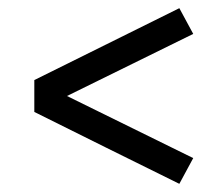

<svg xmlns="http://www.w3.org/2000/svg" viewBox="-20 -575 540 470"><path d="M419 -125 241 -213 64 -301V-379L419 -555L453 -492L144 -340L453 -188Z"/></svg>

Font: Zed Sans
Style: Regular
Weight: 400
Designer: Belleve Invis
Foundry: Belleve Invis
Version: Version 1.0.0; ttfautohint (v1.8.4)